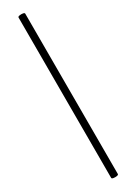

<svg xmlns="http://www.w3.org/2000/svg" viewBox="-241 -747 650 918"><g transform="rotate(-30 84.0 -288.0)"><path d="M67 154V-731Q67 -736 76.5 -737.5Q86 -739 95 -737.5Q104 -736 104 -731V154Q104 159 95 160.5Q86 162 76.5 160.5Q67 159 67 154Z"/></g></svg>

Font: Cormorant Light
Style: Regular
Weight: 300
Designer: Christian Thalmann (Catharsis Fonts)
Foundry: Catharsis Fonts
Version: Version 4.000